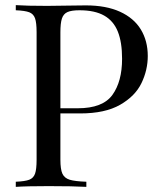

<svg xmlns="http://www.w3.org/2000/svg" viewBox="-20 -728 625 748"><path d="M215.3 -106Q215.3 -68.4 223.1 -51.3Q231 -34.2 251.5 -27.8Q272 -21.5 316.4 -20V0Q264.6 -2.9 169.4 -2.9Q83.5 -2.9 41.5 0V-20Q77.6 -21.5 94 -27.8Q110.4 -34.2 116.5 -51.3Q122.6 -68.4 122.6 -106V-602.1Q122.6 -639.6 116.5 -656.7Q110.4 -673.8 94 -680.2Q77.6 -686.5 41.5 -688V-708Q83 -705.1 163.6 -705.1Q181.2 -705.1 272 -706.5L314.5 -707Q393.1 -707 447.3 -682.4Q501.5 -657.7 528.6 -613.3Q555.7 -568.8 555.7 -509.8Q555.7 -455.1 531.2 -404.3Q506.8 -353.5 448 -319.8Q389.2 -286.1 292.5 -286.1H215.3ZM215.3 -602.1V-306.2H282.7Q380.4 -306.2 418 -358.4Q455.6 -410.6 455.6 -499Q455.6 -563.5 439 -605Q422.4 -646.5 386 -667.2Q349.6 -688 289.6 -688Q258.3 -688 242.7 -680.9Q227.1 -673.8 221.2 -655.8Q215.3 -637.7 215.3 -602.1Z"/></svg>

Font: TypoPRO Playfair Display
Style: Regular
Weight: 400
Designer: Claus Eggers Sørensen
Foundry: Claus Eggers Sørensen
Version: Version 1.004;PS 001.004;hotconv 1.0.70;makeotf.lib2.5.58329